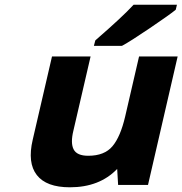

<svg xmlns="http://www.w3.org/2000/svg" viewBox="-20 -786 775 816"><path d="M292 -231Q279 -178 293 -151Q307 -124 355 -124Q424 -124 458 -164.5Q492 -205 512 -291L571 -546H735L609 0H482L478 -68Q403 10 277 10Q177 10 136.5 -42Q96 -94 119 -192L201 -546H365ZM727 -745 725 -743Q696 -720 615.5 -665.5Q535 -611 500 -592L497 -591H379L385 -614L387 -616Q502 -716 545 -763L548 -766H732Z"/></svg>

Font: Passageway
Style: BdIt
Weight: 700
Foundry: Ascender Corporation
Version: Version 1.11